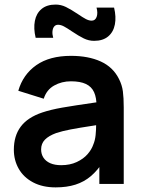

<svg xmlns="http://www.w3.org/2000/svg" viewBox="-20 -797 616 832"><path d="M387.7 -620Q364.6 -620 343 -630.5Q321.4 -641 291.5 -661.1Q269.9 -675.8 256.6 -682.8Q243.3 -689.7 231.7 -689.7Q221.1 -689.7 214.8 -682.1Q208.6 -674.5 207.4 -661.6Q206.2 -648.7 210.5 -633.3H134.5Q124.8 -673.8 131.1 -706.5Q137.4 -739.2 160.2 -758.2Q183.1 -777.2 221 -777.2Q244.2 -777.2 265.8 -766.7Q287.3 -756.2 317.4 -736.1Q339 -721.3 352.2 -714.4Q365.5 -707.5 377.2 -707.5Q392.7 -707.5 398.7 -723.7Q404.8 -739.9 398.3 -764.2H474.3Q484.1 -723.8 477.8 -691Q471.4 -658.1 448.6 -639Q425.8 -620 387.7 -620ZM221.2 15Q164.4 15 123.4 -6.7Q82.4 -28.4 61.2 -65.6Q40 -102.8 40 -148Q40 -208.2 69.8 -248.1Q99.5 -288.1 162.8 -309.5Q199.7 -321.9 249.8 -330.7Q299.9 -339.4 392.2 -352.7Q404.6 -354.6 417.2 -356.2Q429.8 -357.9 441.7 -359.8L398.3 -335.7Q398.6 -373.6 387.6 -397.6Q376.7 -421.6 352.2 -433.1Q327.7 -444.7 287.3 -444.7Q247.2 -444.7 214.5 -426.3Q181.8 -407.9 169.5 -369.2L59.3 -403.7Q79.8 -474.4 137.4 -514.7Q195 -555 287.7 -555Q362.9 -555 416.5 -530.6Q470.1 -506.2 495.7 -454.5Q508.8 -428.8 512.5 -401Q516.2 -373.2 516.2 -331.3V0H410.5V-117.2L428 -97.8Q403.1 -58.6 373.7 -33.7Q344.3 -8.8 306.9 3.1Q269.5 15 221.2 15ZM245 -81.2Q283.4 -81.2 312.6 -94.9Q341.8 -108.6 359.5 -129Q377.2 -149.4 384.3 -170.7Q391.9 -188.3 394.3 -211.4Q396.7 -234.4 396.7 -261.5V-271.7L433.7 -260.5L390 -253.4Q322.3 -243.1 286 -236.1Q249.7 -229.1 223.5 -220.5Q191.2 -208.6 174.7 -191.8Q158.2 -174.9 158.2 -149.5Q158.2 -129.3 168.2 -113.9Q178.2 -98.5 197.6 -89.8Q217.1 -81.2 245 -81.2Z"/></svg>

Font: Hauora
Style: Regular
Weight: 400
Designer: Wayne Shih
Foundry: WCYS
Version: Version 1.001